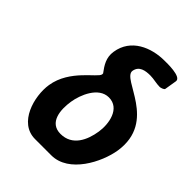

<svg xmlns="http://www.w3.org/2000/svg" viewBox="-216 -879 1003 1003"><g transform="rotate(45 285.5 -377.0)"><path d="M71 -244C56 -148 98 7 219 7H339C469 7 551 -156 567 -257C606 -511 316 -535 327 -605C334 -648 375 -654 410 -654C437 -654 461 -646 487 -646C493 -646 514 -652 515 -660L526 -727C532 -765 421 -761 408 -761C310 -761 204 -717 187 -606C179 -556 202 -522 228 -487V-480C224 -451 92 -378 71 -244ZM214 -264C223 -322 262 -420 338 -420C421 -420 437 -321 427 -257C416 -184 381 -106 294 -106C210 -106 203 -195 214 -264Z"/></g></svg>

Font: Asimov Print
Style: CIt
Weight: 500
Designer: Google
Version: Version 2.000980: 2014